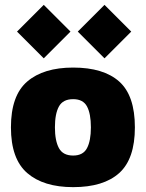

<svg xmlns="http://www.w3.org/2000/svg" viewBox="-20 -760 600 790"><path d="M281 10Q159 10 92 -48Q25 -106 25 -236Q25 -367 92 -424.5Q159 -482 281 -482Q406 -482 470.5 -424.5Q535 -367 535 -236Q535 -106 470.5 -48Q406 10 281 10ZM281 -120Q322 -120 338 -150.5Q354 -181 354 -236Q354 -292 338 -322Q322 -352 281 -352Q239 -352 222.5 -322Q206 -292 206 -236Q206 -181 222.5 -150.5Q239 -120 281 -120ZM160 -520 50 -630 160 -740 270 -630ZM410 -520 300 -630 410 -740 520 -630Z"/></svg>

Font: Rowdies
Style: Regular
Weight: 400
Designer: Jaikishan Patel
Version: Version 1.000; ttfautohint (v1.8.3)